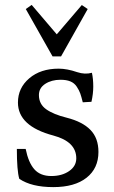

<svg xmlns="http://www.w3.org/2000/svg" viewBox="-20 -747 460 778"><path d="M192.9 -518.6 84.5 -710.4 108.4 -727.1 210 -607.9 311.5 -726.6 335.4 -710.4 227.5 -518.6ZM195.8 11.2Q107.4 11.2 58.1 -22.5Q48.3 -55.7 48.3 -143.6H84Q95.2 -87.9 119.4 -60.8Q143.6 -33.7 188 -33.7Q231 -33.7 260 -53.7Q289.1 -73.7 289.1 -105.5Q289.1 -172.9 196.3 -197.8Q52.7 -235.8 52.7 -331.5Q52.7 -390.6 98.6 -429.7Q144.5 -468.8 217.8 -468.8Q251.5 -468.8 293 -454.6Q324.2 -444.3 352.5 -452.1Q357.9 -427.2 357.9 -396.5Q357.9 -367.2 350.6 -334.5L315.4 -332.5Q309.6 -356 305.2 -368.4Q300.8 -380.9 291 -395.8Q281.2 -410.6 265.1 -417.2Q249 -423.8 225.1 -423.8Q189 -423.8 163.3 -407.2Q137.7 -390.6 137.7 -361.8Q137.7 -325.2 167.2 -304.2Q196.8 -283.2 250.5 -270Q314 -253.9 346.4 -220.7Q378.9 -187.5 378.9 -131.3Q378.9 -64.9 330.8 -26.9Q282.7 11.2 195.8 11.2Z"/></svg>

Font: Elstob 6pt Medium
Style: Regular
Weight: 500
Designer: Peter S. Baker
Version: Version 1.015